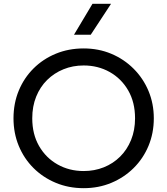

<svg xmlns="http://www.w3.org/2000/svg" viewBox="-20 -968 874 1003"><path d="M417 15Q338.5 15 271.8 -12.8Q205 -40.5 155.2 -90Q105.5 -139.5 78 -206Q50.5 -272.5 50.5 -350Q50.5 -428 78 -494.5Q105.5 -561 155.2 -610.5Q205 -660 271.8 -687.5Q338.5 -715 417 -715Q495 -715 561.5 -687Q628 -659 678 -609Q728 -559 755.8 -492.8Q783.5 -426.5 783.5 -350Q783.5 -272.5 755.8 -206Q728 -139.5 678 -90Q628 -40.5 561.5 -12.8Q495 15 417 15ZM417 -74.5Q473.5 -74.5 522.2 -94Q571 -113.5 607.5 -149.8Q644 -186 664.8 -237Q685.5 -288 685.5 -350Q685.5 -433.5 649.8 -495.5Q614 -557.5 553 -591.8Q492 -626 417 -626Q360.5 -626 311.8 -606.2Q263 -586.5 226.2 -550.2Q189.5 -514 169 -463.2Q148.5 -412.5 148.5 -350Q148.5 -267 184.2 -205Q220 -143 281 -108.8Q342 -74.5 417 -74.5ZM366.5 -786.5 463 -948H560L454 -786.5Z"/></svg>

Font: Geologica Roman Light
Style: Regular
Weight: 300
Designer: Sindre Bremnes, Frode Helland
Foundry: Monokrom Skriftforlag AS
Version: Version 1.010;gftools[0.9.28]